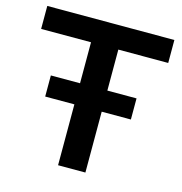

<svg xmlns="http://www.w3.org/2000/svg" viewBox="-105 -800 851 896"><g transform="rotate(15 320.5 -352.5)"><path d="M255 0V-594H14V-705H628V-594H387V0ZM114 -294V-396H528V-294Z"/></g></svg>

Font: Nunito Sans 10pt
Style: Bold
Weight: 700
Designer: Vernon Adams
Foundry: Vernon Adams
Version: Version 3.101;gftools[0.9.27]